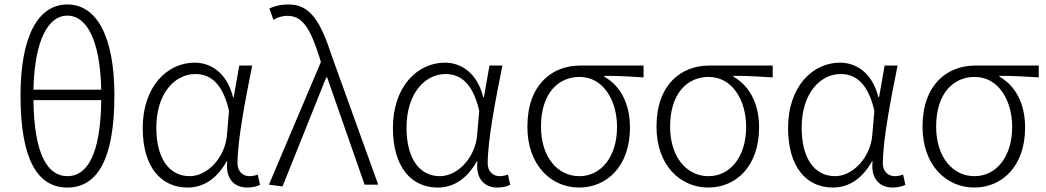

<svg xmlns="http://www.w3.org/2000/svg" viewBox="-20 -828 4691 861"><path d="M282 13C415 13 493 -111 493 -400C493 -662 415 -808 282 -808C149 -808 72 -662 72 -400C72 -111 149 13 282 13ZM282 -38C196 -38 133 -130 130 -379H434C431 -130 369 -38 282 -38ZM130 -426C135 -650 197 -758 282 -758C368 -758 429 -650 434 -426Z M821 13C893 13 953 -27 996 -104H999C990 -26 1031 13 1089 13C1115 13 1133 7 1146 1L1136 -45C1125 -41 1111 -38 1098 -38C1069 -38 1045 -60 1045 -95C1045 -200 1081 -385 1111 -534H1053L1028 -392H1025C997 -505 922 -547 853 -547C730 -547 620 -440 620 -254C620 -78 703 13 821 13ZM831 -38C736 -38 681 -121 681 -255C681 -411 765 -496 856 -496C908 -496 975 -472 1007 -331L998 -226C991 -123 911 -38 831 -38Z M1247 8 1443 -481H1447L1615 0H1676L1469 -574C1420 -725 1374 -808 1276 -808C1237 -808 1209 -800 1188 -790L1206 -739C1223 -749 1243 -757 1270 -757C1339 -757 1373 -694 1411 -576L1419 -550L1186 0Z M1943 13C2015 13 2075 -27 2118 -104H2121C2112 -26 2153 13 2211 13C2237 13 2255 7 2268 1L2258 -45C2247 -41 2233 -38 2220 -38C2191 -38 2167 -60 2167 -95C2167 -200 2203 -385 2233 -534H2175L2150 -392H2147C2119 -505 2044 -547 1975 -547C1852 -547 1742 -440 1742 -254C1742 -78 1825 13 1943 13ZM1953 -38C1858 -38 1803 -121 1803 -255C1803 -411 1887 -496 1978 -496C2030 -496 2097 -472 2129 -331L2120 -226C2113 -123 2033 -38 1953 -38Z M2577 13C2703 13 2805 -84 2805 -256C2805 -365 2761 -444 2690 -484V-488C2751 -488 2805 -485 2866 -481V-534H2581C2457 -534 2345 -450 2345 -260C2345 -85 2453 13 2577 13ZM2578 -38C2480 -38 2406 -124 2406 -260C2406 -408 2482 -483 2579 -483C2686 -483 2747 -377 2747 -259C2747 -124 2675 -38 2578 -38Z M3156 13C3282 13 3384 -84 3384 -256C3384 -365 3340 -444 3269 -484V-488C3330 -488 3384 -485 3445 -481V-534H3160C3036 -534 2924 -450 2924 -260C2924 -85 3032 13 3156 13ZM3157 -38C3059 -38 2985 -124 2985 -260C2985 -408 3061 -483 3158 -483C3265 -483 3326 -377 3326 -259C3326 -124 3254 -38 3157 -38Z M3715 13C3787 13 3847 -27 3890 -104H3893C3884 -26 3925 13 3983 13C4009 13 4027 7 4040 1L4030 -45C4019 -41 4005 -38 3992 -38C3963 -38 3939 -60 3939 -95C3939 -200 3975 -385 4005 -534H3947L3922 -392H3919C3891 -505 3816 -547 3747 -547C3624 -547 3514 -440 3514 -254C3514 -78 3597 13 3715 13ZM3725 -38C3630 -38 3575 -121 3575 -255C3575 -411 3659 -496 3750 -496C3802 -496 3869 -472 3901 -331L3892 -226C3885 -123 3805 -38 3725 -38Z M4349 13C4475 13 4577 -84 4577 -256C4577 -365 4533 -444 4462 -484V-488C4523 -488 4577 -485 4638 -481V-534H4353C4229 -534 4117 -450 4117 -260C4117 -85 4225 13 4349 13ZM4350 -38C4252 -38 4178 -124 4178 -260C4178 -408 4254 -483 4351 -483C4458 -483 4519 -377 4519 -259C4519 -124 4447 -38 4350 -38Z"/></svg>

Font: Noto Sans CJK SC Light
Style: Regular
Weight: 300
Designer: Ryoko NISHIZUKA 西塚涼子 (kana, bopomofo & ideographs); Paul D. Hunt (Latin, Greek & Cyrillic); Sandoll Communications 산돌커뮤니
Foundry: Adobe
Version: Version 2.004;hotconv 1.0.118;makeotfexe 2.5.65603